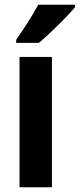

<svg xmlns="http://www.w3.org/2000/svg" viewBox="-20 -786 335 806"><path d="M295 -756V-766H140C117 -721 81 -667 48 -619V-606H143C191 -646 265 -719 295 -756ZM198 0V-547H62V0Z"/></svg>

Font: Noto Sans Hebrew Condensed
Style: Bold
Weight: 700
Width: 3
Designer: Monotype Design Team
Foundry: Monotype Imaging Inc.
Version: Version 2.004